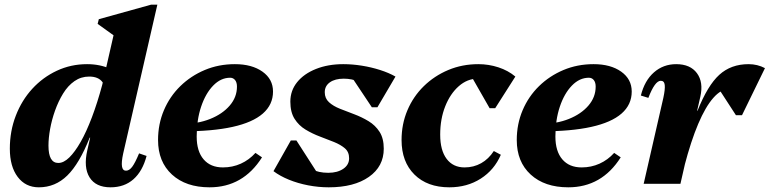

<svg xmlns="http://www.w3.org/2000/svg" viewBox="-20 -785 3287 820"><path d="M146 15Q89 15 55.5 -29.5Q22 -74 22 -150Q22 -225 47.5 -291Q73 -357 118 -406Q163 -455 223 -483Q283 -511 352 -511Q407 -511 452.5 -490.5Q498 -470 521 -433L435 -358Q435 -411 417.5 -434.5Q400 -458 361 -458Q326 -458 298 -438.5Q270 -419 249.5 -385.5Q229 -352 215 -312.5Q201 -273 194 -234Q187 -195 187 -163Q187 -89 229 -89Q252 -89 276 -112.5Q300 -136 324.5 -179Q349 -222 372.5 -284Q396 -346 417 -424L472 -396L462 -197H363Q319 -86 267.5 -35.5Q216 15 146 15ZM452 15Q389 15 362.5 -27.5Q336 -70 353 -144L479 -696L500 -609L397 -683L402 -703L625 -765H652L506 -129Q498 -92 501 -74Q504 -56 518 -56Q532 -56 544.5 -72.5Q557 -89 574 -130L606 -119Q589 -54 550 -19.5Q511 15 452 15Z M875 15Q774 15 714.5 -39.5Q655 -94 655 -187Q655 -255 680 -314Q705 -373 750 -417Q795 -461 854.5 -486Q914 -511 983 -511Q1056 -511 1101 -479Q1146 -447 1146 -394Q1146 -338 1102.5 -300Q1059 -262 973 -243Q887 -224 760 -224V-256Q825 -256 877.5 -277Q930 -298 961 -334Q992 -370 992 -415Q992 -433 984 -443Q976 -453 963 -453Q923 -453 890.5 -419.5Q858 -386 839 -329.5Q820 -273 820 -202Q820 -139 849.5 -104.5Q879 -70 932 -70Q973 -70 1008.5 -86Q1044 -102 1071 -132L1099 -113Q1018 15 875 15Z M1384 15Q1340 15 1296 6.5Q1252 -2 1214 -17.5Q1176 -33 1148 -54L1222 -185H1246L1338 -42L1267 -44V-109Q1282 -78 1311 -62.5Q1340 -47 1382 -47Q1421 -47 1446 -64Q1471 -81 1471 -109Q1471 -136 1453 -151.5Q1435 -167 1406.5 -178.5Q1378 -190 1346 -202Q1314 -214 1285 -231.5Q1256 -249 1238 -277.5Q1220 -306 1220 -351Q1220 -398 1249 -434Q1278 -470 1329.5 -490.5Q1381 -511 1446 -511Q1485 -511 1525.5 -504.5Q1566 -498 1603.5 -486Q1641 -474 1669 -458L1592 -327H1568L1476 -465L1550 -463V-400Q1538 -423 1511 -436Q1484 -449 1448 -449Q1411 -449 1389 -433.5Q1367 -418 1367 -391Q1367 -365 1385 -348.5Q1403 -332 1432 -320.5Q1461 -309 1493 -297Q1525 -285 1554 -267.5Q1583 -250 1601 -222Q1619 -194 1619 -150Q1619 -74 1555.5 -29.5Q1492 15 1384 15Z M1899 15Q1805 15 1750 -39.5Q1695 -94 1695 -187Q1695 -255 1720 -314Q1745 -373 1790 -417Q1835 -461 1894.5 -486Q1954 -511 2023 -511Q2067 -511 2108.5 -497.5Q2150 -484 2181 -458L2095 -323H2071L1983 -477H2112V-402Q2106 -416 2088.5 -426.5Q2071 -437 2052.5 -443Q2034 -449 2020 -449Q1976 -449 1939.5 -417Q1903 -385 1881.5 -331Q1860 -277 1860 -210Q1860 -143 1887.5 -106.5Q1915 -70 1964 -70Q2003 -70 2035 -88Q2067 -106 2089 -140L2119 -124Q2091 -59 2033 -22Q1975 15 1899 15Z M2407 15Q2306 15 2246.5 -39.5Q2187 -94 2187 -187Q2187 -255 2212 -314Q2237 -373 2282 -417Q2327 -461 2386.5 -486Q2446 -511 2515 -511Q2588 -511 2633 -479Q2678 -447 2678 -394Q2678 -338 2634.5 -300Q2591 -262 2505 -243Q2419 -224 2292 -224V-256Q2357 -256 2409.5 -277Q2462 -298 2493 -334Q2524 -370 2524 -415Q2524 -433 2516 -443Q2508 -453 2495 -453Q2455 -453 2422.5 -419.5Q2390 -386 2371 -329.5Q2352 -273 2352 -202Q2352 -139 2381.5 -104.5Q2411 -70 2464 -70Q2505 -70 2540.5 -86Q2576 -102 2603 -132L2631 -113Q2550 15 2407 15Z M2850 -76 2865 -312H2959Q3002 -420 3052 -465.5Q3102 -511 3177 -511Q3215 -511 3247 -494L3149 -293H3123L3038 -424H3094V-405Q3060 -405 3026.5 -367Q2993 -329 2962 -256Q2931 -183 2903 -76ZM2729 0 2813 -367Q2821 -404 2819 -422Q2817 -440 2802 -440Q2777 -440 2749 -367L2717 -377Q2733 -441 2773 -476Q2813 -511 2868 -511Q2928 -511 2956.5 -472.5Q2985 -434 2971 -372L2886 0Z"/></svg>

Font: Platypi Light
Style: Bold Italic
Weight: 700
Italic angle: -13°
Version: Version 1.200